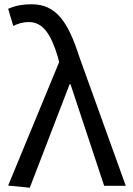

<svg xmlns="http://www.w3.org/2000/svg" viewBox="-20 -841 619 896"><path d="M18 25 119 35 305 -448H309L466 26H567L350 -576C298 -739 242 -821 128 -821C77 -821 46 -812 18 -800L42 -720C63 -730 84 -738 115 -738C180 -738 218 -682 250 -575L256 -551Z"/></svg>

Font: GenEiGothic-pro-Regular
Style: Regular
Weight: 400
Designer: Ryoko NISHIZUKA (kana & ideographs); Paul D. Hunt (Latin, Greek & Cyrillic); Wenlong ZHANG (bopomofo); Sandoll Communica
Foundry: Adobe Systems Incorporated; o_tamon
Version: Version 1.000.140830